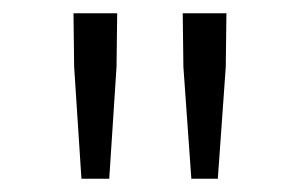

<svg xmlns="http://www.w3.org/2000/svg" viewBox="-20 -786 455 290"><path d="M103 -516H145L156 -685L157 -766H91L92 -685ZM269 -516H309L321 -685L322 -766H256L257 -685Z"/></svg>

Font: Noto Sans HK Light
Style: Regular
Weight: 300
Designer: Ryoko NISHIZUKA 西塚涼子 (kana, bopomofo & ideographs); Paul D. Hunt (Latin, Greek & Cyrillic); Sandoll Communications 산돌커뮤니
Foundry: Adobe
Version: Version 2.004;hotconv 1.0.118;makeotfexe 2.5.65603